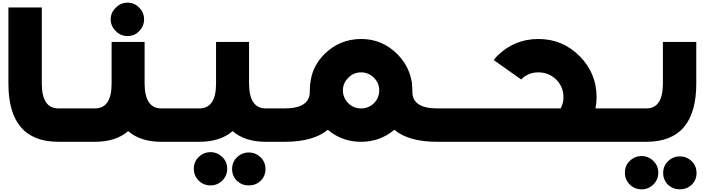

<svg xmlns="http://www.w3.org/2000/svg" viewBox="-20 -1062 5266 1438"><path d="M509.8 -250V0H418Q43 0 43 -436V-1005.9H293V-436Q293 -250 418 -250Z M1022 -828.6Q987.3 -792 936 -792Q883.3 -792 848.1 -828.6Q809.1 -865.7 809.1 -917Q809.1 -968.8 848.1 -1004.9Q883.3 -1042 936 -1042Q987.3 -1042 1022 -1004.9Q1059.1 -968.8 1059.1 -917Q1059.1 -865.7 1022 -828.6ZM1282.2 -250V0H1188Q1031.2 0 939.9 -80.1Q848.1 0 690.9 0H492.2V-250H690.9Q815.9 -250 815.9 -436V-748H1063V-434.1Q1064.9 -250 1188 -250Z M1755.4 293Q1718.3 255.9 1718.3 205.1Q1718.3 150.9 1755.4 115.7Q1792.5 80.1 1843.3 80.1Q1894.5 80.1 1931.6 115.7Q1968.3 150.9 1968.3 205.1Q1968.3 255.9 1931.6 293Q1894.5 326.7 1843.3 326.7Q1792.5 326.7 1755.4 293ZM1644.5 291Q1607.4 326.7 1556.6 326.7Q1505.4 326.7 1468.3 291Q1431.6 253.9 1431.6 201.7Q1431.6 148.9 1468.3 113.8Q1505.4 77.6 1556.6 77.6Q1607.4 77.6 1644.5 113.8Q1681.6 148.9 1681.6 201.7Q1681.6 253.9 1644.5 291ZM2064.5 -250V0H1970.2Q1813.5 0 1722.2 -80.1Q1630.4 0 1473.1 0H1274.4V-250H1473.1Q1598.1 -250 1598.1 -436V-748H1845.2V-434.1Q1847.2 -250 1970.2 -250Z M2588.4 -289.1Q2627 -250 2685.1 -250Q2740.2 -250 2781.2 -289.1Q2820.3 -330.1 2820.3 -384.8Q2820.3 -439.9 2781.2 -479Q2740.2 -520 2685.1 -520Q2627 -520 2588.4 -479Q2548.3 -439.9 2548.3 -384.8Q2548.3 -330.1 2588.4 -289.1ZM3311 -250V0H3254.4Q3041 0 2933.1 -89.8Q2826.2 0 2685.1 0Q2541 0 2435.1 -89.8Q2326.2 0 2111.3 0H2056.2V-250H2111.3Q2300.3 -250 2300.3 -375V-384.8Q2300.3 -428.2 2308.1 -466.8Q2328.1 -575.2 2410.2 -657.2Q2525.4 -770 2685.1 -770Q2842.3 -770 2955.1 -657.2Q3037.1 -575.2 3060.1 -466.8V-464.8Q3064 -455.1 3065.9 -436V-425.8Q3068.4 -405.8 3068.4 -384.8V-375Q3068.4 -250 3254.4 -250Z M4657.2 -250V0H3305.2V-250H4179.2Q4200.2 -289.1 4200.2 -334Q4200.2 -412.1 4145 -466.8Q4089.4 -520 4012.2 -520Q3936 -520 3883.3 -466.8L3678.2 -611.8Q3689.9 -628.9 3702.1 -641.1Q3831.1 -770 4012.2 -770Q4194.3 -770 4321.3 -641.1Q4448.2 -514.2 4448.2 -334Q4448.2 -291 4439.9 -250Z M4983.9 322.3Q4946.8 285.2 4946.8 234.4Q4946.8 180.2 4983.9 145Q5021 109.4 5071.8 109.4Q5123 109.4 5160.2 145Q5196.8 180.2 5196.8 234.4Q5196.8 285.2 5160.2 322.3Q5123 356 5071.8 356Q5021 356 4983.9 322.3ZM4873 320.3Q4835.9 356 4785.2 356Q4733.9 356 4696.8 320.3Q4660.2 283.2 4660.2 231Q4660.2 178.2 4696.8 143.1Q4733.9 106.9 4785.2 106.9Q4835.9 106.9 4873 143.1Q4910.2 178.2 4910.2 231Q4910.2 283.2 4873 320.3ZM4622.1 0V-250H4820.8Q4944.8 -250 4944.8 -436V-748H5194.8V-436Q5194.8 0 4820.8 0Z"/></svg>

Font: DimaBlue
Style: Bold
Weight: 700
Designer: R.Balvardi
Foundry: Dima Software Group
Version: Version 1.00;February 3, 2019;FontCreator 11.5.0.2427 64-bit